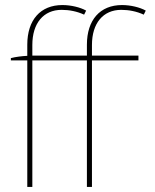

<svg xmlns="http://www.w3.org/2000/svg" viewBox="-20 -740 612 760"><path d="M88 0H108V-501H324V0H344V-501H528V-520H344V-562C344 -648 388 -701 460 -701C490 -701 521 -695 549 -682L557 -698C534 -711 497 -720 463 -720C376 -720 324 -661 324 -563V-520H108V-562C108 -648 152 -701 224 -701C254 -701 285 -695 313 -682L321 -698C298 -711 261 -720 227 -720C140 -720 88 -661 88 -563V-519C67 -518 42 -515 23 -510V-501H88Z"/></svg>

Font: Fixel Text Thin
Style: Regular
Weight: 100
Width: 4
Designer: AlfaBravo + MacPaw
Foundry: Kyrylo Tkachov, Marchela Mozhyna, Serhii Makarenko, Maria Weinstein, Zakhar Kryvoshyya
Version: Version 1.211